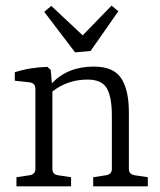

<svg xmlns="http://www.w3.org/2000/svg" viewBox="-20 -658 564 678"><path d="M374 -638.2 397.9 -618.2 299.8 -478 245.1 -473.1 136.2 -616.2 161.1 -637.2 272 -533.2ZM502 0H309.1V-32.2L354 -39.1Q375 -42 375 -62V-249Q375 -316.4 356.9 -346.7Q338.9 -377 289.1 -377Q219.2 -377 165 -335V-62Q165 -42 185.1 -39.1L231 -32.2V0H38.1V-32.2L84 -39.1Q105 -42 105 -62V-344.2Q105 -364.3 85 -367.2L32.2 -373V-402.8Q84 -419.9 147 -421.9L159.2 -411.1L163.1 -363.8Q219.2 -422.9 311 -422.9Q379.9 -422.9 407.2 -382.8Q434.6 -342.8 435.1 -263.2V-62Q435.1 -42 456.1 -39.1L502 -32.2Z"/></svg>

Font: Yrsa-Light
Style: Regular
Weight: 300
Designer: Anna Giedrys (Yrsa+Rasa design), David Brezina (Yrsa art-direction, Rasa art-direction, design)
Foundry: Rosetta Type Foundry
Version: Version 1.001;PS 1.1;hotconv 1.0.88;makeotf.lib2.5.647800